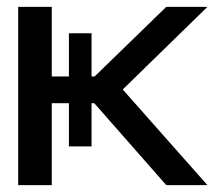

<svg xmlns="http://www.w3.org/2000/svg" viewBox="-20 -540 642 560"><path d="M131 -520V-317H181V-443H247V-317H256L465 -520H585L338 -279L585 0H465L255 -239H247V-113H181V-239H131V0H33V-520Z"/></svg>

Font: Non Bureau
Style: Regular
Weight: 400
Designer: Jona Saucedo
Foundry: Non Foundry
Version: Version 1.000; ttfautohint (v1.8.4)